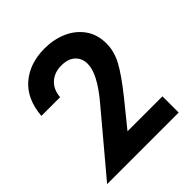

<svg xmlns="http://www.w3.org/2000/svg" viewBox="-195 -847 979 979"><g transform="rotate(-45 295.0 -357.5)"><path d="M281 -715Q173 -715 104 -655.5Q35 -596 26 -483H161Q165 -535 197.5 -564Q230 -593 279 -593Q329 -593 355 -568Q381 -543 381 -504Q381 -433 285 -319L17 0H533V-117H281L392 -254Q463 -343 492.5 -398Q522 -453 522 -509Q522 -575 488.5 -621.5Q455 -668 400 -691.5Q345 -715 281 -715Z"/></g></svg>

Font: Geom SemiBold
Style: Bold
Weight: 600
Version: Version 1.102